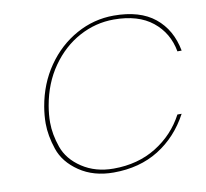

<svg xmlns="http://www.w3.org/2000/svg" viewBox="-79 -798 955 892"><g transform="rotate(-10 398.0 -352.0)"><path d="M122 -351Q140 -456 196.5 -537.5Q253 -619 336 -665Q419 -711 513 -711Q636 -711 706.5 -654Q777 -597 796 -496H776Q760 -585 692.5 -639Q625 -693 510 -693Q424 -693 347 -651.5Q270 -610 215.5 -532.5Q161 -455 143 -351Q136 -310 136 -273Q136 -217 157.5 -155.5Q179 -94 242 -52.5Q305 -11 390 -11Q505 -11 591.5 -64.5Q678 -118 725 -207H745Q691 -106 600.5 -49.5Q510 7 387 7Q293 7 226 -38.5Q159 -84 137 -149.5Q115 -215 115 -272Q115 -310 122 -351Z"/></g></svg>

Font: Fz Poppins Thin
Style: Italic
Weight: 100
Italic angle: -10°
Designer: Ninad Kale (Devanagari), Jonny Pinhorn (Latin)
Foundry: Indian Type Foundry
Version: Vit hóa bi Vntype.Com & FontZin.Com